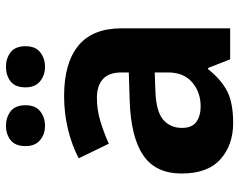

<svg xmlns="http://www.w3.org/2000/svg" viewBox="-99 -693 802 644"><g transform="rotate(-90 302.0 -371.0)"><path d="M302 -557Q412 -557 470.5 -509.5Q529 -462 529 -364V0H425L396 -74H392Q357 -30 318 -10Q279 10 211 10Q138 10 90 -32.5Q42 -75 42 -163Q42 -250 103 -291.5Q164 -333 286 -337L381 -340V-364Q381 -407 358.5 -427Q336 -447 296 -447Q256 -447 218 -435.5Q180 -424 142 -407L93 -508Q137 -531 190.5 -544Q244 -557 302 -557ZM323 -251Q251 -249 223 -225Q195 -201 195 -162Q195 -128 215 -113.5Q235 -99 267 -99Q315 -99 348 -127.5Q381 -156 381 -208V-253ZM134 -686Q134 -721 154 -736.5Q174 -752 202 -752Q230 -752 250.5 -736.5Q271 -721 271 -686Q271 -653 250.5 -637Q230 -621 202 -621Q174 -621 154 -637.5Q134 -654 134 -686ZM331 -686Q331 -721 351 -736.5Q371 -752 400 -752Q428 -752 448.5 -736.5Q469 -721 469 -686Q469 -653 448.5 -637Q428 -621 400 -621Q372 -621 351.5 -637.5Q331 -654 331 -686Z"/></g></svg>

Font: Noto Sans Kawi
Style: Bold
Weight: 700
Designer: Fadhl Haqq
Version: Version 1.000